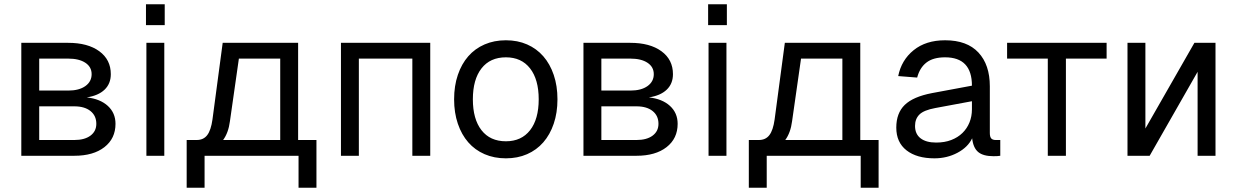

<svg xmlns="http://www.w3.org/2000/svg" viewBox="-20 -731 5804 901"><path d="M80 0V-530H300Q392 -530 446 -490.5Q500 -451 500 -383Q500 -338 470.5 -310Q441 -282 387 -274Q450 -267 486 -234Q522 -201 522 -150Q522 -81 470 -40.5Q418 0 329 0ZM164 -74H329Q377 -74 404.5 -94.5Q432 -115 432 -150Q432 -188 404.5 -210Q377 -232 329 -232H164ZM164 -306H300Q351 -306 380.5 -327Q410 -348 410 -383Q410 -417 380.5 -436.5Q351 -456 300 -456H164Z M667 0V-530H751V0ZM665 -613V-711H753V-613Z M856 150V-74H903Q935 -74 952.5 -97Q970 -120 977 -170L1025 -530H1379V-74H1465V150H1381V0H940V150ZM1059 -162Q1052 -108 1027 -74H1295V-456H1101Z M1580 0V-530H1999V0H1915V-456H1664V0Z M2354 12Q2299 12 2254 -7.5Q2209 -27 2177.5 -63Q2146 -99 2128.5 -150.5Q2111 -202 2111 -265Q2111 -328 2128.5 -379.5Q2146 -431 2177.5 -467Q2209 -503 2254 -522.5Q2299 -542 2354 -542Q2409 -542 2453.5 -522.5Q2498 -503 2529.5 -467Q2561 -431 2578.5 -379.5Q2596 -328 2596 -265Q2596 -202 2578.5 -150.5Q2561 -99 2529.5 -63Q2498 -27 2453.5 -7.5Q2409 12 2354 12ZM2354 -68Q2427 -68 2467.5 -120Q2508 -172 2508 -265Q2508 -358 2467.5 -410Q2427 -462 2354 -462Q2280 -462 2239.5 -410Q2199 -358 2199 -265Q2199 -172 2239.5 -120Q2280 -68 2354 -68Z M2718 0V-530H2938Q3030 -530 3084 -490.5Q3138 -451 3138 -383Q3138 -338 3108.5 -310Q3079 -282 3025 -274Q3088 -267 3124 -234Q3160 -201 3160 -150Q3160 -81 3108 -40.5Q3056 0 2967 0ZM2802 -74H2967Q3015 -74 3042.5 -94.5Q3070 -115 3070 -150Q3070 -188 3042.5 -210Q3015 -232 2967 -232H2802ZM2802 -306H2938Q2989 -306 3018.5 -327Q3048 -348 3048 -383Q3048 -417 3018.5 -436.5Q2989 -456 2938 -456H2802Z M3305 0V-530H3389V0ZM3303 -613V-711H3391V-613Z M3494 150V-74H3541Q3573 -74 3590.5 -97Q3608 -120 3615 -170L3663 -530H4017V-74H4103V150H4019V0H3578V150ZM3697 -162Q3690 -108 3665 -74H3933V-456H3739Z M4365 12Q4282 12 4234 -25.5Q4186 -63 4186 -132Q4186 -200 4225.5 -238.5Q4265 -277 4353 -294L4541 -329Q4541 -462 4415 -462Q4359 -462 4327.5 -437.5Q4296 -413 4284 -367L4195 -374Q4210 -449 4267.5 -495.5Q4325 -542 4415 -542Q4518 -542 4571.5 -484.5Q4625 -427 4625 -326V-107Q4625 -89 4631.5 -81.5Q4638 -74 4653 -74H4674V0Q4669 1 4660.5 1.5Q4652 2 4642 2Q4594 2 4570.5 -17.5Q4547 -37 4542 -82Q4522 -40 4473 -14Q4424 12 4365 12ZM4373 -62Q4413 -62 4444 -74Q4475 -86 4496.5 -107Q4518 -128 4529.5 -156.5Q4541 -185 4541 -218V-256L4369 -224Q4315 -214 4294.5 -193.5Q4274 -173 4274 -140Q4274 -102 4300 -82Q4326 -62 4373 -62Z M4897 0V-456H4706V-530H5173V-456H4982V0Z M5271 0V-530H5355V-128L5585 -530H5684V0H5600V-394L5375 0Z"/></svg>

Font: Geist
Style: Regular
Weight: 400
Designer: Basement.studio, Andrés Briganti, Mateo Zaragoza
Foundry: Basement.studio, Vercel, Andrés Briganti, Guido Ferreyra, Mateo Zaragoza
Version: Version 1.401